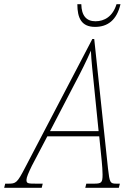

<svg xmlns="http://www.w3.org/2000/svg" viewBox="-79 -901 650 921"><path d="M377 -772C437 -772 481 -804 499 -881H480C462 -822 422 -799 379 -799C336 -799 312 -825 311 -881H292C292 -814 312 -772 377 -772ZM-59 0H121L126 -20H96C54 -20 48 -21 48 -38C48 -50 57 -71 74 -106L148 -247H397L409 -128C411 -112 413 -78 413 -64C413 -24 408 -20 370 -20H335L330 0H491L496 -20H480C449 -20 447 -24 439 -93L373 -714H364L42 -98C3 -23 -2 -20 -40 -20H-54ZM276 -493C310 -557 336 -609 357 -658C359 -610 366 -549 372 -490L394 -272H161Z"/></svg>

Font: Noto Serif Condensed Thin
Style: Italic
Weight: 100
Width: 3
Italic angle: -12°
Designer: Monotype Design Team
Foundry: Monotype Imaging Inc.
Version: Version 2.013